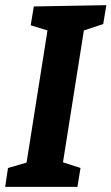

<svg xmlns="http://www.w3.org/2000/svg" viewBox="-21 -724 432 744"><path d="M391 -704 379 -631 304 -606 223 -95 291 -73 279 0H-1L10 -73L82 -94L163 -606L98 -626L110 -699Z"/></svg>

Font: Bitter Pro
Style: Bold Italic
Weight: 700
Italic angle: -9°
Designer: Sol Matas, and Bitter project Authors
Foundry: Sol Matas
Version: Version 1.010